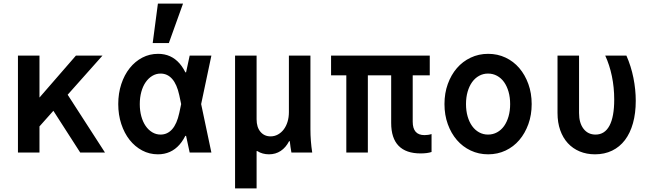

<svg xmlns="http://www.w3.org/2000/svg" viewBox="-20 -850 3640 1070"><path d="M80 0H200V-540H80ZM147 -86 551 -540H403L138 -235ZM427 0H565L341 -347L229 -308Z M997 -305V-235L979 -320Q966 -380 939.6 -410Q913.1 -440 875 -440Q849.9 -440 828.4 -427Q807 -414 791.5 -391.5Q776 -369 767.5 -337.8Q759 -306.6 759 -269.8Q759 -233 767.5 -202Q776 -171 791.5 -148.3Q807 -125.7 828.5 -112.8Q849.9 -100 875 -100Q913.1 -100 939.6 -130Q966 -160 979 -220ZM1051 -210Q1028 -98 980.5 -44Q933 10 860 10Q812.5 10 772.3 -11.5Q732 -33 702.4 -70.3Q672.8 -107.7 655.9 -159Q639 -210.3 639 -270Q639 -330 656 -381.5Q673 -433 703 -470.5Q733 -508 773.3 -529Q813.5 -550 861 -550Q934 -550 981 -496Q1028 -442 1051 -330L1063 -270ZM1003 -447H1017L1037 -540H1158L1101 -270L1158 0H1037L1017 -93H1003L1022 -270ZM1000 -830H860L831 -610H921Z M1290 200H1410V-8H1414Q1428 1 1444.5 5.5Q1461 10 1479 10Q1516 10 1544.5 -9Q1573 -28 1591 -63H1595Q1597 -46 1599 -30.5Q1601 -15 1604 0H1720Q1715 -32 1712.5 -64.5Q1710 -97 1710 -130V-540H1590V-225Q1590 -196 1582.5 -171.5Q1575 -147 1561.5 -129Q1548 -111 1529 -100.5Q1510 -90 1488 -90Q1453 -90 1431.5 -115.5Q1410 -141 1410 -185V-540H1290Z M1910 0H2030V-430H2160V-165Q2160 -80 2201.3 -37.5Q2242.6 5 2324 5Q2342.4 5 2357.7 3Q2373 1 2385 -3V-103Q2376 -100 2365.9 -98.5Q2355.8 -97 2346 -97Q2312.6 -97 2296.3 -115.8Q2280 -134.5 2280 -172V-430H2375V-540H1825V-430H1910Z M2700.4 10Q2753 10 2797.5 -11Q2842 -32 2874 -69.5Q2906 -107 2924.5 -158.2Q2943 -209.4 2943 -270Q2943 -330.6 2924.5 -381.8Q2906 -433 2874 -470.5Q2842 -508 2797.4 -529Q2752.9 -550 2700.4 -550Q2648 -550 2603.2 -528.8Q2558.3 -507.6 2526.2 -470.3Q2494 -433 2475.5 -381.8Q2457 -330.6 2457 -270Q2457 -209.4 2475.5 -158.2Q2494 -107 2526.1 -69.7Q2558.2 -32.4 2603 -11.2Q2647.7 10 2700.4 10ZM2699.6 -100Q2672.9 -100 2650.2 -112.4Q2627.5 -124.8 2611.2 -147.4Q2595 -170 2586 -201.2Q2577 -232.4 2577 -270Q2577 -307.6 2586 -338.8Q2595 -370 2611.2 -392.6Q2627.5 -415.2 2650.2 -427.6Q2672.9 -440 2699.6 -440Q2727 -440 2750 -427.5Q2773 -415 2789.1 -392.5Q2805.1 -369.9 2814.1 -338.7Q2823 -307.6 2823 -270Q2823 -232.4 2814.1 -201.3Q2805.1 -170.1 2789.1 -147.5Q2773 -125 2750 -112.5Q2727 -100 2699.6 -100Z M3471 -540H3353Q3377 -488 3390 -425.5Q3403 -363 3403 -295Q3403 -199 3376.5 -149.5Q3350 -100 3299 -100Q3256.6 -100 3231.8 -132.5Q3207 -165 3207 -220V-540H3087V-220Q3087 -167.3 3102 -124.7Q3117 -82 3144.6 -52Q3172.3 -22 3210.8 -6Q3249.3 10 3295.9 10Q3349 10 3391.2 -10.5Q3433.5 -31 3462.8 -69.5Q3492 -108 3507.5 -163.5Q3523 -219 3523 -288Q3523 -351 3510 -416Q3497 -481 3471 -540Z"/></svg>

Font: CommitMonoV142 ExtLt
Style: Regular
Weight: 200
Monospace: yes
Designer: Eigil Nikolajsen
Foundry: Eigil Nikolajsen
Version: Version 1.142